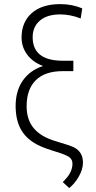

<svg xmlns="http://www.w3.org/2000/svg" viewBox="-20 -741 472 947"><path d="M377.9 -649.9Q327.1 -669.9 277.3 -669.9Q212.4 -669.9 176.8 -639.4Q141.1 -608.9 141.1 -557.6Q141.1 -441.4 290 -441.4H341.8V-390.1H288.6Q202.1 -390.1 156.7 -345.5Q111.3 -300.8 111.3 -216.8Q111.3 -150.4 146.7 -108.2Q182.1 -65.9 255.6 -44.4Q329.1 -22.9 347.7 -12.7Q389.2 10.3 389.2 61Q389.2 93.8 368.9 129.4Q348.6 165 321.3 186.5L289.6 157.2L304.2 141.6Q337.4 105.5 337.4 65.9Q337.4 46.4 322.5 34.7Q307.6 22.9 257.3 7.8Q207 -7.3 177.2 -21Q115.2 -49.3 86.2 -97.4Q57.1 -145.5 57.1 -218.8Q57.1 -292.5 92.3 -343.3Q127.4 -394 191.9 -415.5Q142.1 -434.1 114.3 -471.4Q86.4 -508.8 86.4 -555.7Q86.4 -632.3 136.7 -676.5Q187 -720.7 277.3 -720.7Q337.4 -720.7 385.7 -699.2Z"/></svg>

Font: Roboto Condensed Light
Style: Regular
Weight: 300
Designer: Google
Version: Version 2.134; 2016